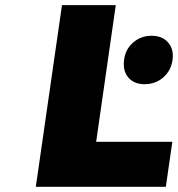

<svg xmlns="http://www.w3.org/2000/svg" viewBox="-20 -721 687 741"><path d="M118.2 0 219.2 -701.2H426.8L351.1 -173.8H645L620.1 0ZM459 -490.2Q463.9 -530.8 493.9 -556.9Q523.9 -583 564.9 -583Q606 -583 628.7 -557.1Q651.4 -531.2 646 -490.2Q640.1 -448.2 609.9 -422.1Q579.6 -396 538.1 -396Q497.1 -396 475.1 -422.1Q453.1 -448.2 459 -490.2Z"/></svg>

Font: Trueno ExtraBold
Style: Italic
Weight: 800
Designer: Julieta Ulanovsky
Foundry: Julieta Ulanovsky
Version: Version 3.001b | FøM Fix